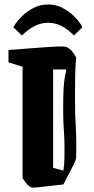

<svg xmlns="http://www.w3.org/2000/svg" viewBox="-20 -829 422 860"><path d="M278 -618Q293 -612 304.5 -597Q316 -582 321 -572Q317 -530 316.5 -478.5Q316 -427 316 -385Q316 -318 319.5 -255.5Q323 -193 321 -125Q321 -115 312 -96Q303 -77 292 -57L264 -3Q242 -1 211 3Q180 7 154.5 9.5Q129 12 123 11Q110 7 96.5 -9.5Q83 -26 81 -33V-530L18 -550V-605Q86 -610 142 -614.5Q198 -619 234 -620.5Q270 -622 278 -618ZM218 -77 264 -65Q268 -90 268.5 -115Q269 -140 269 -167Q269 -205 266 -245.5Q263 -286 263 -333Q263 -361 263.5 -394.5Q264 -428 267 -459Q270 -490 277 -512L275 -518H218ZM196 -809Q231 -809 262 -792.5Q293 -776 316 -752Q339 -728 349 -707L311 -670Q288 -695 258.5 -711Q229 -727 196 -727Q162 -727 132.5 -711Q103 -695 78 -670L40 -707Q51 -728 74 -752Q97 -776 128 -792.5Q159 -809 196 -809Z"/></svg>

Font: Grenze Gotisch
Style: Bold
Weight: 700
Designer: Renata Polastri
Foundry: Omnibus-Type
Version: Version 1.001